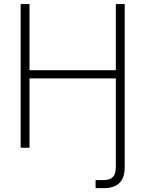

<svg xmlns="http://www.w3.org/2000/svg" viewBox="-20 -748 736 972"><path d="M463.9 204.1V163.6Q472.7 163.6 484.1 163.6Q495.6 163.6 502 163.6Q536.6 163.6 551.5 148.4Q566.4 133.3 566.4 98.1V-62.5H611.3V99.1Q611.3 152.3 584.5 178.5Q557.6 204.6 504.9 204.6Q495.1 204.6 483.9 204.3Q472.7 204.1 463.9 204.1ZM84.5 0V-727.5H129.4V-392.6H566.4V-727.5H611.3V0H566.4V-351.1H129.4V0Z"/></svg>

Font: Inter 28pt ExtraLight
Style: Regular
Weight: 250
Designer: Rasmus Andersson
Foundry: rsms
Version: Version 4.001;git-66647c0bb